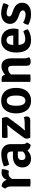

<svg xmlns="http://www.w3.org/2000/svg" viewBox="1380 -1930 564 3365"><g transform="rotate(-90 1662.5 -248.0)"><path d="M40 -436Q44 -454 56.5 -474Q69 -494 82 -504Q163 -494 193 -414Q231 -503 320 -503Q353 -503 380 -496Q380 -426 348 -374Q333 -379 302 -381Q244 -381 208 -319V0Q178 5 143.5 5Q109 5 77 0V-333Q77 -404 40 -436Z M847 -60Q842 -42 829 -22Q816 -2 803 8Q738 0 708 -49Q643 14 566 14Q527 14 497.5 1.5Q468 -11 448.5 -32Q429 -53 419.5 -80Q410 -107 410 -136Q410 -178 424.5 -209.5Q439 -241 465.5 -262Q492 -283 527.5 -294Q563 -305 605 -305Q659 -305 689 -302V-329Q689 -405 615 -405Q565 -405 463 -370Q435 -401 429 -463Q535 -508 648 -508Q723 -508 771 -466Q819 -424 819 -339V-134Q819 -81 847 -60ZM595 -85Q645 -85 689 -129V-216Q673 -217 658 -218Q643 -219 629 -219Q585 -219 562 -202.5Q539 -186 539 -148Q539 -118 554 -101.5Q569 -85 595 -85Z M933 -116 1073 -305Q1088 -325 1153 -401L1150 -405Q1092 -398 1021 -398H931Q926 -420 926 -443.5Q926 -467 934 -496H1276Q1293 -445 1293 -422.5Q1293 -400 1279 -382L1138 -191Q1094 -134 1061 -98L1064 -93Q1103 -98 1150 -98H1191Q1258 -98 1291 -114Q1304 -82 1304 -59Q1304 0 1229 0H930Q914 -44 914 -67Q914 -90 933 -116Z M1733 -454Q1804 -383 1804 -248Q1804 -188 1789 -139.5Q1774 -91 1745.5 -57Q1717 -23 1675 -4.5Q1633 14 1580 14Q1527 14 1485.5 -4.5Q1444 -23 1415.5 -57Q1387 -91 1372 -139.5Q1357 -188 1357 -248Q1357 -369 1415 -439.5Q1473 -510 1580 -510Q1674 -510 1733 -454ZM1580 -412Q1491 -412 1491 -248Q1491 -85 1580 -85Q1670 -85 1670 -248Q1670 -412 1580 -412Z M2322 -334V-116Q2322 -52 2343 -21Q2311 7 2266 7Q2223 7 2207 -12.5Q2191 -32 2191 -74V-307Q2191 -352 2180 -370Q2169 -388 2139 -388Q2086 -388 2040 -340V0Q2025 3 2008.5 4Q1992 5 1975 5Q1958 5 1941.5 4Q1925 3 1910 0V-495L1916 -502H1966Q2022 -502 2036 -442Q2109 -505 2181 -505Q2253 -505 2287.5 -458.5Q2322 -412 2322 -334Z M2833 -206H2557Q2560 -151 2582.5 -119.5Q2605 -88 2661 -88Q2719 -88 2794 -122Q2823 -92 2831 -43Q2751 14 2639 14Q2533 14 2478.5 -51.5Q2424 -117 2424 -246Q2424 -306 2438 -354.5Q2452 -403 2479 -437.5Q2506 -472 2545 -491Q2584 -510 2634 -510Q2685 -510 2724 -494.5Q2763 -479 2790 -450.5Q2817 -422 2830.5 -383Q2844 -344 2844 -298Q2844 -273 2841 -250.5Q2838 -228 2833 -206ZM2640 -416Q2562 -416 2556 -298H2722V-310Q2722 -358 2702 -387Q2682 -416 2640 -416Z M2910 -35Q2911 -57 2922.5 -83.5Q2934 -110 2949 -125Q3028 -82 3088 -82Q3121 -82 3141.5 -95Q3162 -108 3162 -130Q3162 -165 3108 -186L3052 -207Q2926 -253 2926 -354Q2926 -390 2939.5 -418.5Q2953 -447 2977.5 -467.5Q3002 -488 3036 -499Q3070 -510 3112 -510Q3131 -510 3154.5 -507Q3178 -504 3202 -498.5Q3226 -493 3248 -486Q3270 -479 3286 -471Q3286 -446 3276 -419Q3266 -392 3249 -379Q3170 -414 3112 -414Q3086 -414 3071 -401.5Q3056 -389 3056 -369Q3056 -338 3106 -320L3167 -298Q3233 -275 3265 -235Q3297 -195 3297 -142Q3297 -71 3244 -28.5Q3191 14 3092 14Q2995 14 2910 -35Z"/></g></svg>

Font: Signika
Style: Semibold
Weight: 600
Designer: Anna Giedrys
Foundry: Anna Giedrys
Version: Version 1.001